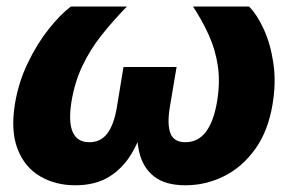

<svg xmlns="http://www.w3.org/2000/svg" viewBox="-20 -549 873 577"><path d="M206.1 7.8Q146.5 7.8 100.3 -19.3Q54.2 -46.4 33 -100.8Q11.7 -155.3 24.9 -236.8Q35.6 -301.8 63.5 -359.6Q91.3 -417.5 126.2 -461.4Q161.1 -505.4 192.9 -529.3H361.3Q320.3 -487.3 285.9 -444.1Q251.5 -400.9 228 -351.8Q204.6 -302.7 194.8 -243.7Q185.1 -183.1 198.5 -152.3Q211.9 -121.6 248.5 -121.6Q282.7 -121.6 302.5 -147.9Q322.3 -174.3 331.1 -226.1L351.1 -347.7H510.7L490.2 -226.1Q481.9 -174.3 492.4 -147.9Q502.9 -121.6 537.1 -121.6Q574.7 -121.6 598.4 -152.3Q622.1 -183.1 632.3 -243.7Q642.1 -302.7 634.5 -351.8Q627 -400.9 607.2 -444.3Q587.4 -487.8 560.1 -529.3H728.5Q752.4 -505.4 772.7 -461.2Q793 -417 801.5 -359.4Q810.1 -301.8 799.3 -236.8Q786.1 -155.3 746.8 -100.8Q707.5 -46.4 652.8 -19.3Q598.1 7.8 537.6 7.8Q476.6 7.8 443.1 -18.6Q409.7 -44.9 398.7 -90.8Q387.7 -136.7 392.6 -195.8H417.5Q403.8 -136.2 377.2 -90.3Q350.6 -44.4 308.8 -18.3Q267.1 7.8 206.1 7.8Z"/></svg>

Font: Inter 24pt ExtraBold
Style: Italic
Weight: 800
Italic angle: -9.3988°
Designer: Rasmus Andersson
Foundry: rsms
Version: Version 4.001;git-66647c0bb